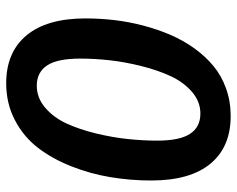

<svg xmlns="http://www.w3.org/2000/svg" viewBox="-92 -653 760 616"><g transform="rotate(90 288.0 -345.0)"><path d="M352.1 -705.1Q451.7 -705.1 505.4 -639.9Q559.1 -574.7 559.1 -450.2Q559.1 -383.3 548.3 -318.8Q537.6 -254.4 513.4 -193.4Q489.3 -132.3 453.9 -86.4Q418.5 -40.5 365.2 -12.7Q312 15.1 247.1 15.1Q147.5 15.1 93.3 -50.3Q39.1 -115.7 39.1 -238.8Q39.1 -285.2 44.4 -331.5Q49.8 -377.9 62 -424.3Q74.2 -470.7 91.8 -511.7Q109.4 -552.7 135 -588.4Q160.6 -624 191.9 -649.9Q223.1 -675.8 264.2 -690.4Q305.2 -705.1 352.1 -705.1ZM344.2 -607.9Q306.2 -607.9 274.9 -581.1Q243.7 -554.2 224.4 -512.7Q205.1 -471.2 191.9 -418.2Q178.7 -365.2 173.3 -316.4Q168 -267.6 168 -222.2Q168 -149.4 189.9 -116.2Q211.9 -83 254.9 -83Q293.9 -83 325.4 -109.9Q356.9 -136.7 376 -178Q395 -219.2 408 -272.5Q420.9 -325.7 426 -374.5Q431.2 -423.3 431.2 -469.2Q431.2 -541.5 409.4 -574.7Q387.7 -607.9 344.2 -607.9Z"/></g></svg>

Font: Fira Sans Compressed Medium
Style: Italic
Weight: 500
Width: 3
Italic angle: -8°
Designer: Carrois Corporate & Edenspiekermann AG
Foundry: Carrois Corporate GbR & Edenspiekermann AG
Version: Version 4.203;PS 004.203;hotconv 1.0.88;makeotf.lib2.5.64775